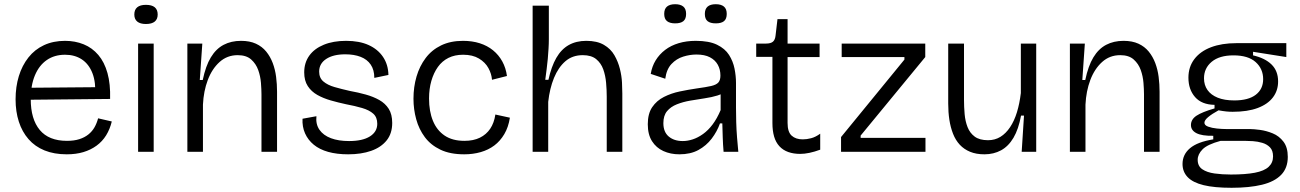

<svg xmlns="http://www.w3.org/2000/svg" viewBox="-20 -721 6174 912"><path d="M297 12Q237 12 191.5 -6.5Q146 -25 115.5 -60Q85 -95 69.5 -143Q54 -191 54 -249Q54 -309 69.5 -359.5Q85 -410 115 -448Q145 -486 189 -506.5Q233 -527 289 -527Q337 -527 377.5 -510.5Q418 -494 447 -460Q476 -426 490.5 -374Q505 -322 503 -251L99 -247V-304L456 -307L432 -265Q436 -330 419 -373.5Q402 -417 368.5 -439Q335 -461 289 -461Q239 -461 202.5 -436Q166 -411 146 -363.5Q126 -316 126 -250Q126 -155 169 -103.5Q212 -52 298 -52Q332 -52 357 -60Q382 -68 400 -82.5Q418 -97 429 -116.5Q440 -136 446 -159L511 -144Q502 -107 484 -78Q466 -49 438.5 -29Q411 -9 376 1.5Q341 12 297 12Z M636 0V-514H710V0ZM673 -607Q646 -607 632 -618.5Q618 -630 618 -652Q618 -675 632 -686.5Q646 -698 673 -698Q701 -698 715 -686.5Q729 -675 729 -652Q729 -630 715 -618.5Q701 -607 673 -607Z M870 0V-314V-514H941L929 -341H943Q957 -408 981.5 -448.5Q1006 -489 1042 -508Q1078 -527 1125 -527Q1166 -527 1195.5 -513.5Q1225 -500 1244.5 -476Q1264 -452 1275.5 -421.5Q1287 -391 1291.5 -356Q1296 -321 1296 -285V0H1222V-273Q1222 -296 1219.5 -327.5Q1217 -359 1206.5 -388.5Q1196 -418 1173 -438.5Q1150 -459 1109 -459Q1059 -459 1023 -426.5Q987 -394 967 -341Q947 -288 944 -224V0Z M1634 12Q1580 12 1539 0.5Q1498 -11 1470.5 -33.5Q1443 -56 1429 -87.5Q1415 -119 1417 -157L1483 -169Q1479 -131 1497.5 -104.5Q1516 -78 1552 -64.5Q1588 -51 1638 -51Q1702 -51 1737 -73Q1772 -95 1772 -133Q1772 -164 1753 -181Q1734 -198 1700 -208Q1666 -218 1623 -226Q1586 -234 1551 -244Q1516 -254 1487.5 -270Q1459 -286 1442 -312Q1425 -338 1425 -377Q1425 -423 1449 -456.5Q1473 -490 1518 -508.5Q1563 -527 1624 -527Q1687 -527 1731 -507Q1775 -487 1799.5 -450.5Q1824 -414 1825 -365L1758 -351Q1758 -389 1741 -414Q1724 -439 1693 -451Q1662 -463 1620 -463Q1563 -463 1529.5 -441Q1496 -419 1496 -381Q1496 -351 1516 -334Q1536 -317 1569 -307.5Q1602 -298 1642 -289Q1681 -282 1717 -272Q1753 -262 1781.5 -246Q1810 -230 1826.5 -204Q1843 -178 1843 -137Q1843 -87 1816.5 -54Q1790 -21 1743 -4.5Q1696 12 1634 12Z M2185 12Q2118 12 2072 -10Q2026 -32 1998 -69.5Q1970 -107 1957 -154.5Q1944 -202 1944 -252Q1944 -308 1958.5 -357.5Q1973 -407 2002 -445.5Q2031 -484 2075.5 -505.5Q2120 -527 2179 -527Q2223 -527 2259 -515.5Q2295 -504 2322 -482Q2349 -460 2366 -429Q2383 -398 2388 -360L2317 -342Q2315 -370 2300 -397.5Q2285 -425 2255 -443Q2225 -461 2180 -461Q2140 -461 2110 -446Q2080 -431 2060 -403Q2040 -375 2029 -337Q2018 -299 2018 -253Q2018 -192 2036.5 -147Q2055 -102 2092 -77Q2129 -52 2186 -52Q2229 -52 2259.5 -67Q2290 -82 2308.5 -109.5Q2327 -137 2333 -177L2402 -162Q2395 -117 2375.5 -84Q2356 -51 2328 -30Q2300 -9 2263.5 1.5Q2227 12 2185 12Z M2510 0V-300V-694H2587V-535Q2587 -513 2585.5 -489.5Q2584 -466 2582 -441.5Q2580 -417 2576.5 -392Q2573 -367 2570 -342H2585Q2599 -405 2622.5 -446Q2646 -487 2681.5 -507Q2717 -527 2765 -527Q2816 -527 2848.5 -508Q2881 -489 2898.5 -458.5Q2916 -428 2924.5 -394Q2933 -360 2934.5 -328.5Q2936 -297 2936 -277V0H2862V-262Q2862 -293 2859 -327.5Q2856 -362 2845.5 -391.5Q2835 -421 2812 -440Q2789 -459 2748 -459Q2699 -459 2665.5 -430Q2632 -401 2611.5 -351Q2591 -301 2584 -237V0Z M3207 12Q3165 12 3131 -3.5Q3097 -19 3077 -50.5Q3057 -82 3057 -131Q3057 -181 3078 -212Q3099 -243 3133.5 -260.5Q3168 -278 3208.5 -286.5Q3249 -295 3290 -301Q3334 -307 3358 -312.5Q3382 -318 3392 -329Q3402 -340 3402 -362Q3402 -391 3389.5 -413.5Q3377 -436 3352 -449Q3327 -462 3288 -462Q3257 -462 3225 -452Q3193 -442 3169.5 -417Q3146 -392 3140 -347L3071 -370Q3077 -406 3094.5 -434.5Q3112 -463 3139.5 -484Q3167 -505 3204 -516Q3241 -527 3285 -527Q3348 -527 3386 -508.5Q3424 -490 3443 -460Q3462 -430 3469 -395Q3476 -360 3476 -327V-209Q3476 -178 3477 -141.5Q3478 -105 3481 -68Q3484 -31 3487 0H3417Q3414 -35 3413 -68Q3412 -101 3411 -135H3400Q3386 -96 3360.5 -62.5Q3335 -29 3297.5 -8.5Q3260 12 3207 12ZM3223 -51Q3246 -51 3270.5 -59Q3295 -67 3319.5 -84.5Q3344 -102 3365 -130Q3386 -158 3403 -198V-296L3431 -293Q3416 -276 3388.5 -267.5Q3361 -259 3327 -254Q3293 -249 3258.5 -243Q3224 -237 3195 -225.5Q3166 -214 3148.5 -193Q3131 -172 3131 -136Q3131 -94 3156.5 -72.5Q3182 -51 3223 -51ZM3380 -610Q3354 -610 3341 -620.5Q3328 -631 3328 -655Q3328 -678 3341 -689.5Q3354 -701 3380 -701Q3405 -701 3418.5 -690Q3432 -679 3432 -655Q3432 -631 3419 -620.5Q3406 -610 3380 -610ZM3187 -610Q3162 -610 3148.5 -620.5Q3135 -631 3135 -655Q3135 -679 3148.5 -690Q3162 -701 3187 -701Q3212 -701 3225.5 -690Q3239 -679 3239 -655Q3239 -631 3226 -620.5Q3213 -610 3187 -610Z M3781 10Q3749 10 3724 1Q3699 -8 3682 -26.5Q3665 -45 3657 -72.5Q3649 -100 3649 -137V-451H3572V-514H3618Q3641 -514 3651.5 -523Q3662 -532 3664 -553L3673 -630H3721V-514H3873V-450H3721V-137Q3721 -94 3740.5 -76.5Q3760 -59 3793 -59Q3812 -59 3833 -64.5Q3854 -70 3876 -86V-10Q3849 0 3825 5Q3801 10 3781 10Z M3975 0V-70L4276 -438V-450H3978V-514H4375V-450L4068 -77V-66H4376V0Z M4656 12Q4617 12 4588 0Q4559 -12 4539 -33.5Q4519 -55 4507 -85.5Q4495 -116 4489.5 -152Q4484 -188 4484 -229V-514H4559V-246Q4559 -213 4562 -179Q4565 -145 4576 -117Q4587 -89 4610 -72Q4633 -55 4673 -55Q4706 -55 4732 -71Q4758 -87 4778 -117Q4798 -147 4810.5 -188Q4823 -229 4829 -279V-514H4902V-221V0H4833L4844 -172H4830Q4818 -107 4794 -66.5Q4770 -26 4735 -7Q4700 12 4656 12Z M5062 0V-314V-514H5133L5121 -341H5135Q5149 -408 5173.5 -448.5Q5198 -489 5234 -508Q5270 -527 5317 -527Q5358 -527 5387.5 -513.5Q5417 -500 5436.5 -476Q5456 -452 5467.5 -421.5Q5479 -391 5483.5 -356Q5488 -321 5488 -285V0H5414V-273Q5414 -296 5411.5 -327.5Q5409 -359 5398.5 -388.5Q5388 -418 5365 -438.5Q5342 -459 5301 -459Q5251 -459 5215 -426.5Q5179 -394 5159 -341Q5139 -288 5136 -224V0Z M5830 171Q5748 171 5697 158.5Q5646 146 5621.5 120.5Q5597 95 5597 58Q5597 13 5632.5 -17Q5668 -47 5743 -59V-76Q5689 -75 5663 -88.5Q5637 -102 5637 -127Q5637 -154 5663.5 -171.5Q5690 -189 5749 -206V-223Q5688 -224 5656.5 -260Q5625 -296 5625 -352Q5625 -403 5653 -440Q5681 -477 5732 -496.5Q5783 -516 5853 -516H6090V-450L5932 -475V-458Q5989 -445 6020 -414.5Q6051 -384 6051 -334Q6051 -291 6026.5 -258.5Q6002 -226 5954 -208Q5906 -190 5835 -190Q5820 -190 5805 -191.5Q5790 -193 5768 -197Q5737 -180 5719 -165Q5701 -150 5701 -138Q5701 -126 5718.5 -119.5Q5736 -113 5760.5 -110.5Q5785 -108 5805 -108H5916Q5935 -108 5965 -104Q5995 -100 6025.5 -87.5Q6056 -75 6076.5 -48Q6097 -21 6097 24Q6097 77 6065.5 109.5Q6034 142 5974.5 156.5Q5915 171 5830 171ZM5827 108Q5896 108 5940.5 99.5Q5985 91 6006 71.5Q6027 52 6027 22Q6027 -6 6012.5 -21Q5998 -36 5976 -42.5Q5954 -49 5931.5 -50.5Q5909 -52 5892 -52H5778Q5715 -35 5692 -11.5Q5669 12 5669 38Q5669 68 5691 83Q5713 98 5749 103Q5785 108 5827 108ZM5843 -244Q5910 -244 5945 -271Q5980 -298 5980 -345Q5980 -394 5944.5 -426Q5909 -458 5839 -458Q5772 -458 5735.5 -427.5Q5699 -397 5699 -349Q5699 -317 5715.5 -293.5Q5732 -270 5764 -257Q5796 -244 5843 -244Z"/></svg>

Font: Bricolage Grotesque Light
Style: Regular
Weight: 300
Designer: Mathieu Triay
Foundry: Atelier Triay
Version: Version 1.000;gftools[0.9.30]